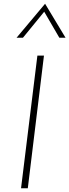

<svg xmlns="http://www.w3.org/2000/svg" viewBox="-20 -1002 369 1022"><path d="M179 -706H214L128 0H92ZM296 -801 211 -947 223 -949 102 -801H68L220 -982L329 -801Z"/></svg>

Font: Josefin Sans ExtraLight
Style: Italic
Weight: 250
Italic angle: -7°
Designer: Santiago Orozco
Foundry: Typemade
Version: Version 2.000